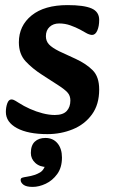

<svg xmlns="http://www.w3.org/2000/svg" viewBox="-20 -510 443 753"><path d="M166 16Q90 16 46.5 -7.5Q3 -31 3 -71Q3 -89 8.5 -104.5Q14 -120 25 -120Q29 -120 34 -118Q39 -116 53 -107Q73 -94 97.5 -83Q122 -72 147.5 -65.5Q173 -59 195 -59Q227 -59 241.5 -74.5Q256 -90 256 -116Q256 -135 244.5 -147.5Q233 -160 208 -176L146 -216Q107 -241 80.5 -269.5Q54 -298 54 -344Q54 -409 104 -449.5Q154 -490 245 -490Q309 -490 339 -477Q369 -464 369 -432Q369 -407 361.5 -390Q354 -373 341 -373Q337 -373 330.5 -375Q324 -377 319 -380Q311 -385 294 -394Q277 -403 256 -410.5Q235 -418 212 -418Q189 -418 174.5 -404.5Q160 -391 160 -368Q160 -349 172 -336Q184 -323 212 -309L277 -279Q318 -260 343.5 -234.5Q369 -209 369 -159Q369 -100 340.5 -61Q312 -22 265.5 -3Q219 16 166 16ZM61 196Q61 189 67 187Q73 185 86 183Q118 178 137.5 166Q157 154 161 120L164 145Q136 145 118.5 129Q101 113 101 90Q101 60 116.5 45.5Q132 31 158 31Q188 31 205.5 52Q223 73 223 108Q223 147 204.5 172.5Q186 198 159.5 210.5Q133 223 108 223Q83 223 72 214.5Q61 206 61 196Z"/></svg>

Font: Alkatra
Style: Regular
Weight: 400
Designer: Suman Bhandary
Version: Version 1.100;gftools[0.9.22]